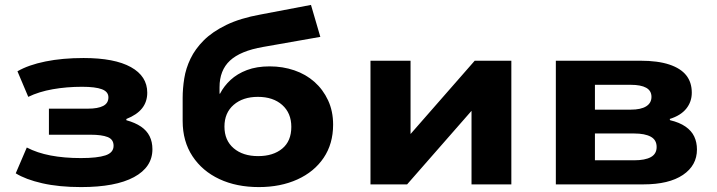

<svg xmlns="http://www.w3.org/2000/svg" viewBox="-20 -750 2916 781"><path d="M310 11Q220 11 152 -4.5Q84 -20 44 -45L89 -150Q131 -128 186 -117.5Q241 -107 309 -107Q376 -107 409 -118Q442 -129 442 -157Q442 -183 418 -192.5Q394 -202 348 -202H179V-308H338Q378 -308 399.5 -319Q421 -330 421 -354Q421 -377 394.5 -387Q368 -397 314 -397Q251 -397 194.5 -387Q138 -377 95 -356L51 -460Q96 -486 165 -500Q234 -514 320 -514Q446 -514 512.5 -477Q579 -440 579 -373Q579 -336 558 -309.5Q537 -283 494 -266V-261Q530 -251 553.5 -235Q577 -219 588.5 -196Q600 -173 600 -143Q600 -70 525 -29.5Q450 11 310 11Z M1033 11Q942 11 872.5 -21.5Q803 -54 763 -114.5Q723 -175 723 -258V-352Q723 -390 729.5 -431Q736 -472 755 -511.5Q774 -551 809 -586Q844 -621 900.5 -648.5Q957 -676 1040 -691L1245 -730L1283 -600L1050 -559Q958 -543 915.5 -503.5Q873 -464 873 -395V-369H875Q891 -400 918 -425Q945 -450 984.5 -465Q1024 -480 1077 -480Q1130 -480 1177 -464Q1224 -448 1259 -417Q1294 -386 1314.5 -342Q1335 -298 1335 -243Q1335 -165 1296.5 -108Q1258 -51 1189.5 -20Q1121 11 1033 11ZM1030 -115Q1091 -115 1128 -145.5Q1165 -176 1165 -234Q1165 -290 1128 -323Q1091 -356 1029 -356Q968 -356 930.5 -323.5Q893 -291 893 -235Q893 -179 930.5 -147Q968 -115 1030 -115Z M1487 0V-503H1650V-190H1637L1911 -503H2060V0H1898V-314H1911L1636 0Z M2241 0V-503H2585Q2656 -503 2702.5 -487.5Q2749 -472 2771.5 -443.5Q2794 -415 2794 -373Q2794 -336 2771.5 -308Q2749 -280 2704 -266L2706 -261Q2744 -252 2768.5 -235Q2793 -218 2804 -194.5Q2815 -171 2815 -142Q2815 -77 2758 -38.5Q2701 0 2597 0ZM2400 -98H2560Q2604 -98 2627.5 -111Q2651 -124 2651 -152Q2651 -181 2627 -194Q2603 -207 2560 -207H2400ZM2400 -304H2546Q2587 -304 2608.5 -317.5Q2630 -331 2630 -356Q2630 -381 2608.5 -393Q2587 -405 2546 -405H2400Z"/></svg>

Font: Nunito Sans 7pt SemiExpanded ExtraBold
Style: Regular
Weight: 800
Width: 6
Designer: Vernon Adams
Foundry: Vernon Adams
Version: Version 3.101;gftools[0.9.27]